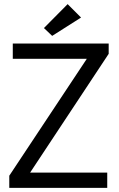

<svg xmlns="http://www.w3.org/2000/svg" viewBox="-20 -911 577 931"><path d="M42 -700H507V-650L126 -74H500V0H25V-59L401 -626H42ZM193 -775 308 -891 373 -826 233 -737Z"/></svg>

Font: Tilda Sans
Style: Regular
Weight: 400
Designer: ParaType Ltd
Foundry: ParaType Ltd
Version: Version 1.002W